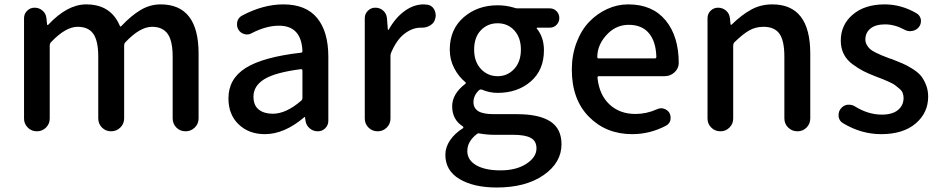

<svg xmlns="http://www.w3.org/2000/svg" viewBox="-20 -584 4183 854"><path d="M86.9 -56.6V-502.9Q86.9 -522.5 100.6 -536.1Q114.3 -549.8 133.8 -549.8Q154.3 -549.8 169.4 -536.6Q184.6 -523.4 186.5 -502.9L189.5 -474.6Q190.4 -472.7 191.9 -472.7Q193.4 -472.7 194.3 -473.6Q279.3 -564.5 363.3 -564.5Q472.7 -564.5 512.7 -469.7Q514.6 -462.9 520.5 -468.8Q563.5 -514.6 605.5 -539.6Q647.5 -564.5 694.3 -564.5Q863.3 -564.5 863.3 -345.7V-57.6Q863.3 -33.2 846.2 -16.6Q829.1 0 805.2 0Q781.2 0 764.6 -16.6Q748 -33.2 748 -57.6V-332Q748 -402.3 725.6 -433.6Q703.1 -464.8 656.2 -464.8Q602.5 -464.8 537.1 -395.5Q532.2 -389.6 532.2 -382.8V-57.6Q532.2 -33.2 515.1 -16.6Q498 0 474.1 0Q450.2 0 433.6 -16.6Q417 -33.2 417 -57.6V-332Q417 -402.3 395 -433.6Q373 -464.8 325.2 -464.8Q271.5 -464.8 206.1 -395.5Q201.2 -389.6 201.2 -382.8V-56.6Q201.2 -33.2 184.6 -16.6Q168 0 144 0Q120.1 0 103.5 -16.6Q86.9 -33.2 86.9 -56.6Z M1158.2 12.7Q1086.9 12.7 1041.5 -30.8Q996.1 -74.2 996.1 -146.5Q996.1 -233.4 1072.8 -281.7Q1149.4 -330.1 1318.4 -349.6Q1325.2 -349.6 1325.2 -357.4Q1320.3 -469.7 1220.7 -469.7Q1164.1 -469.7 1099.6 -436.5Q1089.8 -430.7 1078.1 -430.7Q1072.3 -430.7 1066.4 -432.6Q1048.8 -437.5 1040 -453.1Q1034.2 -463.9 1034.2 -474.6Q1034.2 -481.4 1035.2 -487.3Q1040 -505.9 1056.6 -514.6Q1150.4 -564.5 1240.2 -564.5Q1340.8 -564.5 1390.6 -503.9Q1440.4 -443.4 1440.4 -331.1V-46.9Q1440.4 -27.3 1426.8 -13.7Q1413.1 0 1393.6 0Q1373 0 1357.4 -13.2Q1341.8 -26.4 1338.9 -46.9L1336.9 -61.5Q1335.9 -63.5 1334.5 -63.5Q1333 -63.5 1332 -61.5Q1244.1 12.7 1158.2 12.7ZM1193.4 -78.1Q1252.9 -78.1 1320.3 -136.7Q1325.2 -141.6 1325.2 -149.4V-269.5Q1325.2 -276.4 1319.3 -276.4Q1319.3 -276.4 1318.4 -276.4Q1204.1 -261.7 1155.8 -231.9Q1107.4 -202.1 1107.4 -154.3Q1107.4 -115.2 1130.9 -96.7Q1154.3 -78.1 1193.4 -78.1Z M1602.5 -56.6V-502.9Q1602.5 -522.5 1616.2 -536.1Q1629.9 -549.8 1649.4 -549.8Q1669.9 -549.8 1684.6 -536.6Q1699.2 -523.4 1701.2 -502.9L1705.1 -452.1Q1706.1 -451.2 1707.5 -451.2Q1709 -451.2 1709 -452.1Q1738.3 -504.9 1779.3 -534.7Q1820.3 -564.5 1864.3 -564.5Q1871.1 -564.5 1877 -563.5Q1898.4 -562.5 1910.2 -543.9Q1918 -530.3 1918 -514.6Q1918 -508.8 1916 -502Q1912.1 -482.4 1894.5 -471.7Q1877.9 -460.9 1857.4 -460.9Q1856.4 -460.9 1855.5 -460.9Q1853.5 -460.9 1850.6 -460.9Q1814.5 -460.9 1779.3 -434.1Q1744.1 -407.2 1719.7 -349.6Q1716.8 -342.8 1716.8 -335.9V-56.6Q1716.8 -33.2 1700.2 -16.6Q1683.6 0 1659.7 0Q1635.7 0 1619.1 -16.6Q1602.5 -33.2 1602.5 -56.6Z M2189.5 250Q2086.9 250 2023.9 212.4Q1960.9 174.8 1960.9 104.5Q1960.9 71.3 1981.4 40.5Q2002 9.8 2039.1 -13.7Q2041 -14.6 2041 -17.1Q2041 -19.5 2039.1 -21.5Q1991.2 -51.8 1991.2 -111.3Q1991.2 -167 2050.8 -211.9Q2051.8 -212.9 2051.8 -214.8Q2051.8 -216.8 2050.8 -217.8Q2020.5 -242.2 2000.5 -280.3Q1980.5 -318.4 1980.5 -363.3Q1980.5 -453.1 2042 -506.8Q2103.5 -560.5 2193.4 -560.5Q2231.4 -560.5 2266.6 -549.8Q2273.4 -546.9 2280.3 -546.9H2424.8Q2443.4 -546.9 2455.6 -534.2Q2467.8 -521.5 2467.8 -503.9Q2467.8 -486.3 2455.6 -473.6Q2443.4 -460.9 2424.8 -460.9H2370.1Q2368.2 -460.9 2367.2 -459Q2366.2 -457 2368.2 -456.1Q2399.4 -418 2399.4 -360.4Q2399.4 -272.5 2340.8 -221.7Q2282.2 -170.9 2193.4 -170.9Q2157.2 -170.9 2123 -185.5Q2116.2 -187.5 2110.4 -182.6Q2085.9 -159.2 2085.9 -129.9Q2085.9 -103.5 2106.9 -89.8Q2127.9 -76.2 2177.7 -76.2H2279.3Q2377.9 -76.2 2427.7 -43.9Q2477.5 -11.7 2477.5 57.6Q2477.5 139.6 2397.9 194.8Q2318.4 250 2189.5 250ZM2296.9 -363.3Q2296.9 -417 2267.6 -448.7Q2238.3 -480.5 2193.4 -480.5Q2148.4 -480.5 2118.7 -449.2Q2088.9 -418 2088.9 -363.3Q2088.9 -309.6 2119.1 -277.3Q2149.4 -245.1 2193.4 -245.1Q2237.3 -245.1 2267.1 -277.3Q2296.9 -309.6 2296.9 -363.3ZM2206.1 173.8Q2276.4 173.8 2321.3 144.5Q2366.2 115.2 2366.2 76.2Q2366.2 43 2340.8 29.3Q2315.4 15.6 2262.7 15.6H2179.7Q2146.5 15.6 2113.3 9.8Q2111.3 8.8 2109.4 8.8Q2104.5 8.8 2100.6 12.7Q2058.6 44.9 2058.6 87.9Q2058.6 127.9 2098.1 150.9Q2137.7 173.8 2206.1 173.8Z M2792 12.7Q2675.8 12.7 2599.6 -64.5Q2523.4 -141.6 2523.4 -274.4Q2523.4 -338.9 2544.4 -394.5Q2565.4 -450.2 2600.6 -486.8Q2635.7 -523.4 2680.7 -543.9Q2725.6 -564.5 2774.4 -564.5Q2881.8 -564.5 2940.4 -493.7Q2999 -422.9 2999 -302.7Q2999 -302.7 2999 -301.8Q2998 -278.3 2979.5 -261.7Q2960.9 -245.1 2935.5 -245.1H2643.6Q2636.7 -245.1 2637.7 -237.3Q2645.5 -162.1 2690.9 -119.6Q2736.3 -77.1 2806.6 -77.1Q2855.5 -77.1 2901.4 -97.7Q2911.1 -102.5 2920.9 -102.5Q2926.8 -102.5 2932.6 -100.6Q2949.2 -95.7 2958 -81.1Q2962.9 -71.3 2962.9 -60.5Q2962.9 -54.7 2961.9 -48.8Q2957 -32.2 2941.4 -24.4Q2870.1 12.7 2792 12.7ZM2636.7 -330.1Q2636.7 -324.2 2642.6 -324.2H2892.6Q2899.4 -324.2 2899.4 -331.1Q2899.4 -331.1 2899.4 -331.1Q2897.5 -399.4 2866.2 -436.5Q2835 -473.6 2776.4 -473.6Q2724.6 -473.6 2685.5 -436.5Q2636.7 -388.7 2636.7 -330.1Z M3127 -56.6V-502.9Q3127 -522.5 3140.6 -536.1Q3154.3 -549.8 3173.8 -549.8Q3194.3 -549.8 3209.5 -536.6Q3224.6 -523.4 3226.6 -502.9L3229.5 -475.6Q3230.5 -473.6 3231.9 -473.6Q3233.4 -473.6 3234.4 -474.6Q3278.3 -517.6 3320.8 -541Q3363.3 -564.5 3415 -564.5Q3584 -564.5 3584 -345.7V-57.6Q3584 -33.2 3567.4 -16.6Q3550.8 0 3526.9 0Q3502.9 0 3485.8 -16.6Q3468.8 -33.2 3468.8 -57.6V-332Q3468.8 -403.3 3446.8 -434.1Q3424.8 -464.8 3376 -464.8Q3340.8 -464.8 3312.5 -448.7Q3284.2 -432.6 3246.1 -395.5Q3241.2 -389.6 3241.2 -382.8V-56.6Q3241.2 -33.2 3224.6 -16.6Q3208 0 3184.1 0Q3160.2 0 3143.6 -16.6Q3127 -33.2 3127 -56.6Z M3899.4 12.7Q3810.5 12.7 3729.5 -36.1Q3712.9 -45.9 3710 -65.4Q3710 -69.3 3710 -73.2Q3710 -87.9 3718.8 -99.6Q3730.5 -115.2 3749 -118.2Q3752.9 -118.2 3756.8 -118.2Q3771.5 -118.2 3783.2 -110.4Q3841.8 -74.2 3902.3 -74.2Q3949.2 -74.2 3974.1 -94.7Q3999 -115.2 3999 -148.4Q3999 -160.2 3995.1 -170.4Q3991.2 -180.7 3980 -189.9Q3968.8 -199.2 3961.4 -205.1Q3954.1 -210.9 3934.6 -219.7Q3915 -228.5 3907.7 -231.4Q3900.4 -234.4 3877 -243.2Q3843.8 -255.9 3820.8 -267.6Q3797.9 -279.3 3772 -298.3Q3746.1 -317.4 3732.9 -343.8Q3719.7 -370.1 3719.7 -403.3Q3719.7 -473.6 3772.9 -519Q3826.2 -564.5 3915 -564.5Q3989.3 -564.5 4057.6 -524.4Q4073.2 -514.6 4076.2 -496.1Q4076.2 -493.2 4076.2 -489.3Q4076.2 -475.6 4067.4 -463.9Q4055.7 -449.2 4037.1 -446.3Q4033.2 -445.3 4028.3 -445.3Q4014.6 -445.3 4002.9 -452.1Q3959 -475.6 3917 -475.6Q3874 -475.6 3851.6 -457Q3829.1 -438.5 3829.1 -408.2Q3829.1 -395.5 3835.4 -384.3Q3841.8 -373 3850.1 -365.7Q3858.4 -358.4 3875 -350.1Q3891.6 -341.8 3902.8 -337.4Q3914.1 -333 3936.5 -324.2Q3942.4 -322.3 3946.3 -321.3Q3975.6 -309.6 3993.2 -302.2Q4010.7 -294.9 4035.6 -279.8Q4060.5 -264.6 4074.2 -249Q4087.9 -233.4 4098.1 -208.5Q4108.4 -183.6 4108.4 -154.3Q4108.4 -82 4052.7 -34.7Q3997.1 12.7 3899.4 12.7Z"/></svg>

Font: Gen Jyuu Gothic P Medium
Style: Regular
Weight: 500
Designer: [Source Han Sans]
Ryoko NISHIZUKA  (kana & ideographs); Paul D. Hunt (Latin, Greek & Cyrillic); Wenlong ZHANG  (bopomofo
Version: Version 1.002.20150607